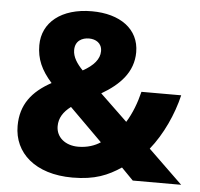

<svg xmlns="http://www.w3.org/2000/svg" viewBox="-52 -778 879 842"><g transform="rotate(5 387.5 -357.0)"><path d="M319 -724C185 -724 102 -656 102 -556C102 -495 123 -448 170 -395C86 -349 38 -289 38 -195C38 -77 132 10 297 10C396 10 453 -15 510 -53L562 0H775L624 -146C679 -214 721 -306 741 -391H566C554 -342 536 -294 511 -254L391 -369C470 -415 528 -474 528 -562C528 -664 443 -724 319 -724ZM317 -604C346 -604 374 -589 374 -553C374 -518 348 -488 301 -462C275 -489 256 -517 256 -548C256 -589 287 -604 317 -604ZM264 -298 408 -155C384 -139 351 -127 310 -127C254 -127 213 -160 213 -209C213 -245 231 -273 264 -298Z"/></g></svg>

Font: Noto Sans Bengali UI ExtraBold
Style: Regular
Weight: 800
Designer: Jelle Bosma - Monotype Design Team
Foundry: Monotype Imaging Inc.
Version: Version 2.003